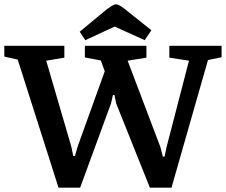

<svg xmlns="http://www.w3.org/2000/svg" viewBox="-34 -860 1046 889"><path d="M237 9 48 -584 -14 -598V-648H264V-593L180 -579L296 -182L305 -138H313L326 -183L451 -530L433 -580L359 -594V-648H644V-593L557 -579L709 -178L720 -135H728L737 -178L841 -579L750 -593V-648H992V-595L929 -582L760 9H660L504 -381L496 -420H489L480 -381L337 9ZM361 -674 335 -713 441 -801Q466 -822 480.5 -831Q495 -840 502 -840Q512 -840 526 -831Q540 -822 564 -802L667 -720L636 -674L497 -737Z"/></svg>

Font: Faustina SemiBold
Style: Regular
Weight: 600
Designer: Alfonso Garcia
Foundry: http://www.omnibus-type.com
Version: Version 1.200